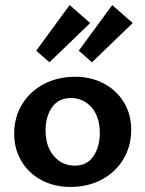

<svg xmlns="http://www.w3.org/2000/svg" viewBox="-20 -731 574 758"><path d="M123 -531 255 -711 336 -640 175 -485ZM291 -531 423 -711 504 -640 343 -485ZM36 -203Q36 -268 67 -319Q98 -370 153 -399Q208 -428 277 -428Q340 -428 390.5 -401Q441 -374 469.5 -326.5Q498 -279 498 -219Q498 -154 467 -102.5Q436 -51 381.5 -22Q327 7 258 7Q194 7 143.5 -20Q93 -47 64.5 -95Q36 -143 36 -203ZM374 -206Q374 -270 341.5 -307Q309 -344 260 -344Q211 -344 185.5 -307.5Q160 -271 160 -217Q160 -152 193 -114.5Q226 -77 275 -77Q324 -77 349 -114.5Q374 -152 374 -206Z"/></svg>

Font: Ysabeau Infant
Style: Bold
Weight: 700
Designer: Christian Thalmann (Catharsis Fonts)
Version: Version 0.003